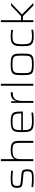

<svg xmlns="http://www.w3.org/2000/svg" viewBox="1779 -2562 791 4389"><g transform="rotate(-90 2174.5 -367.5)"><path d="M295 8Q266 8 229.5 6.5Q193 5 157.5 2.5Q122 0 93 -4V-44Q134 -40 162.5 -37.5Q191 -35 213 -34Q235 -33 256.5 -32.5Q278 -32 307 -32Q372 -32 403 -41Q434 -50 443.5 -72.5Q453 -95 453 -135Q453 -178 445.5 -197Q438 -216 420 -222Q402 -228 368 -230L200 -245Q149 -249 121.5 -262Q94 -275 84.5 -301Q75 -327 75 -372Q75 -424 89 -454Q103 -484 131 -497.5Q159 -511 199.5 -514.5Q240 -518 293 -518Q319 -518 349.5 -516.5Q380 -515 410 -512.5Q440 -510 465 -506V-465Q429 -471 400 -473.5Q371 -476 342.5 -477Q314 -478 277 -478Q229 -478 193.5 -474Q158 -470 138.5 -449.5Q119 -429 119 -378Q119 -341 126.5 -322.5Q134 -304 153 -298Q172 -292 206 -289L370 -274Q421 -270 449 -259.5Q477 -249 487.5 -220.5Q498 -192 498 -135Q498 -88 486 -59Q474 -30 449.5 -16Q425 -2 387 3Q349 8 295 8Z M686 0V-743H731V-432H736Q745 -453 765.5 -472.5Q786 -492 827.5 -505Q869 -518 939 -518Q1007 -518 1048.5 -506.5Q1090 -495 1112 -471.5Q1134 -448 1141.5 -410Q1149 -372 1149 -319V0H1103V-309Q1103 -364 1096.5 -397Q1090 -430 1071 -447.5Q1052 -465 1017.5 -471Q983 -477 926 -477Q854 -477 814 -461Q774 -445 756.5 -415.5Q739 -386 735 -347.5Q731 -309 731 -264V0Z M1596 8Q1530 8 1486 1Q1442 -6 1415 -24Q1388 -42 1373.5 -72Q1359 -102 1354 -147Q1349 -192 1349 -254Q1349 -328 1355 -378.5Q1361 -429 1384 -459.5Q1407 -490 1458 -504Q1509 -518 1598 -518Q1661 -518 1702 -509.5Q1743 -501 1767 -483.5Q1791 -466 1802 -435Q1813 -404 1816.5 -360Q1820 -316 1820 -256V-240H1394Q1394 -177 1400.5 -136.5Q1407 -96 1428 -73Q1449 -50 1491 -41Q1533 -32 1604 -32Q1634 -32 1669 -34Q1704 -36 1737.5 -39Q1771 -42 1797 -46V-5Q1775 -1 1741 2Q1707 5 1670 6.5Q1633 8 1596 8ZM1775 -257V-297Q1775 -358 1766.5 -394Q1758 -430 1737.5 -448Q1717 -466 1682.5 -472Q1648 -478 1596 -478Q1528 -478 1487.5 -470.5Q1447 -463 1427 -442Q1407 -421 1400.5 -382Q1394 -343 1394 -277H1795Z M2017 0V-510H2054L2058 -400H2063Q2076 -448 2104.5 -473.5Q2133 -499 2173 -508.5Q2213 -518 2260 -518V-472Q2178 -472 2135.5 -447Q2093 -422 2077.5 -372.5Q2062 -323 2062 -252V0Z M2409 0V-743H2454V0Z M2898 8Q2827 8 2781 1.5Q2735 -5 2708.5 -22Q2682 -39 2670 -69Q2658 -99 2655 -144.5Q2652 -190 2652 -254Q2652 -319 2655 -364.5Q2658 -410 2670 -440Q2682 -470 2708.5 -487Q2735 -504 2781 -511Q2827 -518 2898 -518Q2968 -518 3014 -511Q3060 -504 3086.5 -487Q3113 -470 3125.5 -440Q3138 -410 3141 -364.5Q3144 -319 3144 -254Q3144 -190 3141 -144.5Q3138 -99 3125.5 -69Q3113 -39 3086.5 -22Q3060 -5 3014 1.5Q2968 8 2898 8ZM2897 -32Q2972 -32 3013.5 -40.5Q3055 -49 3072.5 -72.5Q3090 -96 3094 -139.5Q3098 -183 3098 -254Q3098 -325 3094 -369.5Q3090 -414 3072.5 -437.5Q3055 -461 3014 -469.5Q2973 -478 2897 -478Q2823 -478 2782 -469.5Q2741 -461 2723 -437.5Q2705 -414 2701 -369.5Q2697 -325 2697 -254Q2697 -183 2701 -139.5Q2705 -96 2723 -72.5Q2741 -49 2782 -40.5Q2823 -32 2897 -32Z M3540 8Q3478 8 3436.5 -1Q3395 -10 3370 -30Q3345 -50 3332.5 -80.5Q3320 -111 3316.5 -154.5Q3313 -198 3313 -254Q3313 -317 3318.5 -361.5Q3324 -406 3338.5 -436.5Q3353 -467 3378 -484.5Q3403 -502 3441.5 -510Q3480 -518 3535 -518Q3573 -518 3614.5 -515Q3656 -512 3684 -507V-466Q3655 -471 3616 -474.5Q3577 -478 3546 -478Q3485 -478 3448 -468Q3411 -458 3391.5 -434Q3372 -410 3365 -366.5Q3358 -323 3358 -256Q3358 -186 3365 -141.5Q3372 -97 3392 -73.5Q3412 -50 3449.5 -41Q3487 -32 3549 -32Q3585 -32 3624.5 -36.5Q3664 -41 3690 -45V-4Q3663 1 3621 4.5Q3579 8 3540 8Z M3863 0V-743H3908V-281H3999L4240 -510H4300L4038 -262L4303 0H4241L3999 -239H3908V0Z"/></g></svg>

Font: Saira Expanded ExtraLight
Style: Regular
Weight: 250
Width: 7
Designer: Hector Gatti with collaboration of the Omnibus-Type team
Foundry: Omnibus-Type
Version: Version 1.101